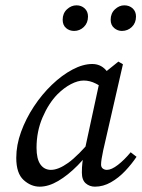

<svg xmlns="http://www.w3.org/2000/svg" viewBox="-20 -689 532 720"><path d="M129 11Q96 11 68.5 -14Q41 -39 41 -97Q41 -145 59 -194.5Q77 -244 107 -289.5Q137 -335 174.5 -371Q212 -407 251.5 -428Q291 -449 326 -449Q356 -449 376 -427.5Q396 -406 414 -375L379 -349Q362 -364 339.5 -375.5Q317 -387 294 -387Q272 -387 246 -373.5Q220 -360 195 -335Q162 -301 139.5 -248.5Q117 -196 117 -135Q117 -93 131.5 -72.5Q146 -52 171 -52Q199 -52 236 -78.5Q273 -105 331 -174L339 -153Q308 -106 271.5 -69Q235 -32 198.5 -10.5Q162 11 129 11ZM336 11Q316 11 301.5 -1.5Q287 -14 287 -42Q287 -62 289 -79Q291 -96 296 -118L358 -405L424 -458L441 -448L367 -125Q359 -88 359 -72Q359 -62 365.5 -57Q372 -52 381 -52Q398 -52 422 -70.5Q446 -89 470 -118L492 -101Q474 -74 449.5 -48Q425 -22 396 -5.5Q367 11 336 11ZM258 -573Q240 -573 227.5 -584Q215 -595 215 -615Q215 -639 231 -654Q247 -669 267 -669Q285 -669 297.5 -657.5Q310 -646 310 -627Q310 -603 294.5 -588Q279 -573 258 -573ZM437 -573Q421 -573 408 -584Q395 -595 395 -615Q395 -639 411 -654Q427 -669 446 -669Q465 -669 477.5 -657.5Q490 -646 490 -627Q490 -603 474.5 -588Q459 -573 437 -573Z"/></svg>

Font: Lisu Bosa Light
Style: Italic
Weight: 300
Italic angle: -19°
Designer: David Morse, Annie Olsen, Victor Gaultney, Frank Grießhammer (Latin)
Foundry: SIL International
Version: Version 2.000